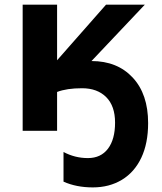

<svg xmlns="http://www.w3.org/2000/svg" viewBox="-20 -566 701 831"><path d="M227.1 -168V0H78.1V-545.9H227.1V-305.2L439 -545.9H606.9L376 -301.8Q487.8 -301.8 554.4 -230.2Q621.1 -158.7 621.1 -33.2Q621.1 54.2 591.6 116.7Q562 179.2 507.6 212.2Q453.1 245.1 381.8 245.1Q310.5 245.1 254.9 220.2V91.8Q304.2 118.2 360.4 118.2Q416.5 118.2 447.3 77.6Q478 37.1 478 -35.2Q478 -107.4 439.5 -145.8Q400.9 -184.1 335 -184.1Q269 -184.1 227.1 -168Z"/></svg>

Font: NotoSans-Bold
Style: Bold
Weight: 700
Designer: Monotype Design team
Foundry: Monotype Imaging Inc.
Version: Version 1.04